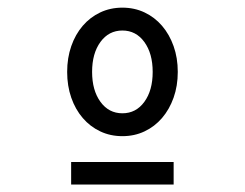

<svg xmlns="http://www.w3.org/2000/svg" viewBox="-20 -724 640 502"><path d="M300 -368Q331.5 -368 357.9 -380.5Q384.4 -393 403.7 -415.5Q423 -438 433.9 -468.7Q444.8 -499.4 444.8 -536Q444.8 -572.6 433.9 -603.3Q423 -634 403.7 -656.5Q384.4 -679 357.9 -691.5Q331.5 -704 300 -704Q268.5 -704 242.1 -691.5Q215.6 -679 196.3 -656.5Q177 -634 166.3 -603.3Q155.6 -572.6 155.6 -536Q155.6 -499.4 166.3 -468.7Q177 -438 196.3 -415.5Q215.6 -393 242.1 -380.5Q268.5 -368 300 -368ZM300 -427.8Q264.4 -427.8 242.6 -457.8Q220.8 -487.8 220.8 -536.1Q220.8 -584.4 242.6 -614.3Q264.4 -644.2 300 -644.2Q335.6 -644.2 357.4 -614.2Q379.2 -584.2 379.2 -535.9Q379.2 -487.6 357.4 -457.7Q335.6 -427.8 300 -427.8ZM166 -241.6H434V-300.4H166Z"/></svg>

Font: CommitMonoV142 ExtLt
Style: Regular
Weight: 200
Monospace: yes
Designer: Eigil Nikolajsen
Foundry: Eigil Nikolajsen
Version: Version 1.142